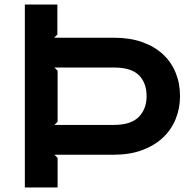

<svg xmlns="http://www.w3.org/2000/svg" viewBox="-20 -830 862 850"><path d="M777 -404Q777 -350 757.5 -302.5Q738 -255 700.5 -220Q663 -185 608.5 -165Q554 -145 484 -145H221L235 -131V0H90V-810H234V-677L220 -663H485Q554 -663 608.5 -644Q663 -625 700.5 -590.5Q738 -556 757.5 -508.5Q777 -461 777 -404ZM629 -404Q629 -463 595 -497Q561 -531 485 -531H221L235 -517V-291L221 -277H484Q560 -277 594.5 -312.5Q629 -348 629 -404Z"/></svg>

Font: TypoPRO Sinkin Sans
Style: 600 SemiBold
Weight: 600
Designer: Keith Bates
Foundry: K-Type
Version: Sinkin Sans (version 1.0)  by Keith Bates   •   © 2014   www